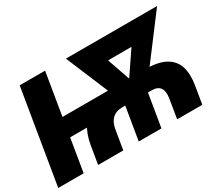

<svg xmlns="http://www.w3.org/2000/svg" viewBox="-128 -1010 1468 1291"><g transform="rotate(-30 606.0 -364.0)"><path d="M310.1 0 333 -138.7Q346.2 -218.3 383.1 -276.6Q419.9 -335 486.6 -367.2Q553.2 -399.4 656.2 -399.4H905.3Q1007.8 -399.4 1064 -367.2Q1120.1 -335 1137.7 -276.6Q1155.3 -218.3 1142.1 -138.7L1119.1 0H923.8L948.2 -148.9Q956.5 -200.7 938 -227.5Q919.4 -254.4 874.5 -254.4H641.1Q595.7 -254.4 567.1 -227.5Q538.6 -200.7 530.3 -148.9L505.4 0ZM0.5 0 121.1 -727.5H318.4L197.8 0ZM204.1 -254.9 228 -399.4H686.5L662.6 -254.9ZM625.5 0 676.3 -306.2H852.5L801.8 0ZM679.7 -250 480 -727.5H667L796.4 -354.5L771 -250ZM735.8 -250 753.4 -357.4 1004.4 -727.5H1188L827.6 -250ZM595.2 -575.7 620.6 -727.5H1051.3L1025.9 -575.7Z"/></g></svg>

Font: Inter 18pt Black
Style: Italic
Weight: 900
Italic angle: -9.3988°
Designer: Rasmus Andersson
Foundry: rsms
Version: Version 4.001;git-66647c0bb